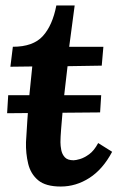

<svg xmlns="http://www.w3.org/2000/svg" viewBox="-20 -671 435 702"><path d="M253 -651 233 -500H358L352 -431L227 -429Q223 -393 218 -351.5Q213 -310 209.5 -270.5Q206 -231 203.5 -199.5Q201 -168 201 -151Q201 -138 204 -122.5Q207 -107 217 -96Q227 -85 249 -85Q257 -85 272.5 -89.5Q288 -94 306 -107Q324 -120 339 -148L390 -116Q356 -52 307 -20.5Q258 11 202 11Q147 11 119.5 -12Q92 -35 83 -72.5Q74 -110 75 -151Q77 -185 80 -231.5Q83 -278 88 -329.5Q93 -381 98 -428L18 -427L27 -500Q101 -500 136.5 -539Q172 -578 186 -651ZM6 -257 10 -323H350L346 -260Z"/></svg>

Font: Lora
Style: Bold Italic
Weight: 700
Italic angle: -3°
Designer: Olga Karpushina, Alexei Vanyashin (Cyrillic)
Foundry: Cyreal
Version: Version 3.004